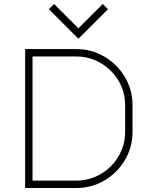

<svg xmlns="http://www.w3.org/2000/svg" viewBox="-20 -942 780 962"><path d="M644 -415V-281Q644 -205 606 -140.5Q568 -76 503.5 -38Q439 0 363 0H106V-696H363Q439 -696 503.5 -658Q568 -620 606 -555.5Q644 -491 644 -415ZM607 -415Q607 -481 574 -537Q541 -593 484.5 -626Q428 -659 362 -659H143V-37H362Q428 -37 484.5 -70Q541 -103 574 -159Q607 -215 607 -281ZM225 -896 373 -748 521 -896 495 -922 373 -800 251 -922Z"/></svg>

Font: M Major Mono Display
Style: Regular
Weight: 400
Designer: Emre Parlak
Foundry: Emre Parlak
Version: Version 2.000; ttfautohint (v1.8) -l 8 -r 50 -G 200 -x 14 -D